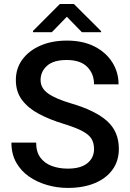

<svg xmlns="http://www.w3.org/2000/svg" viewBox="-20 -922 645 952"><path d="M446.3 -183.1Q446.3 -212.4 433.8 -233.4Q421.4 -254.4 388.4 -272Q355.5 -289.6 293.5 -308.6Q226.1 -329.1 173.1 -357.2Q120.1 -385.3 89.4 -426Q58.6 -466.8 58.6 -524.9Q58.6 -582.5 90.6 -626.5Q122.6 -670.4 179.7 -695.6Q236.8 -720.7 312 -720.7Q391.6 -720.7 448.7 -691.4Q505.9 -662.1 536.9 -612.8Q567.9 -563.5 567.9 -503.9H446.3Q446.3 -556.2 412.6 -590.3Q378.9 -624.5 310.5 -624.5Q245.1 -624.5 213.1 -595.7Q181.2 -566.9 181.2 -524.9Q181.2 -484.9 218.8 -458.3Q256.3 -431.6 334.5 -408.7Q452.6 -374 511 -321.8Q569.3 -269.5 569.3 -184.1Q569.3 -124 537.8 -80.6Q506.3 -37.1 449.5 -13.7Q392.6 9.8 315.9 9.8Q264.6 9.8 215.1 -4.2Q165.5 -18.1 125 -45.9Q84.5 -73.7 60.5 -116Q36.6 -158.2 36.6 -214.8H159.2Q159.2 -168.9 180.2 -140.6Q201.2 -112.3 236.8 -99.1Q272.5 -85.9 315.9 -85.9Q380.4 -85.9 413.3 -112.8Q446.3 -139.6 446.3 -183.1ZM346.2 -902.3 481.4 -767.6V-762.2H386.2L311.5 -838.9L236.8 -762.2H143.6V-768.6L276.9 -902.3Z"/></svg>

Font: Vazirmatn FD Medium
Style: Regular
Weight: 500
Designer: Saber Rastikerdar
Foundry: Saber Rastikerdar
Version: Version 33.003